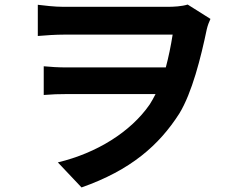

<svg xmlns="http://www.w3.org/2000/svg" viewBox="-20 -763 1040 843"><path d="M146 -742V-605C180 -608 225 -611 261 -611C325 -611 677 -611 738 -611C730 -560 720 -512 708 -467H269C238 -467 202 -469 172 -472V-346C208 -349 238 -350 274 -350H663C655 -334 646 -318 637 -304C554 -184 405 -91 234 -50L338 60C554 -16 678 -125 767 -264C823 -355 862 -510 888 -635C892 -652 898 -667 904 -680L804 -743C778 -735 744 -733 713 -733C658 -733 324 -733 260 -733C217 -733 173 -739 146 -742Z"/></svg>

Font: Noto Sans JP
Style: Bold
Weight: 700
Designer: Ryoko NISHIZUKA 西塚涼子 (kana, bopomofo & ideographs); Paul D. Hunt (Latin, Greek & Cyrillic); Sandoll Communications 산돌커뮤니
Foundry: Adobe
Version: Version 2.004;hotconv 1.0.118;makeotfexe 2.5.65603